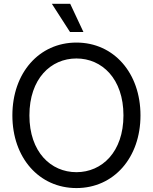

<svg xmlns="http://www.w3.org/2000/svg" viewBox="-20 -959 789 991"><path d="M374.5 11.7C567.4 11.7 705.1 -145 705.1 -363.3C705.1 -582.5 567.4 -739.3 374.5 -739.3C181.6 -739.3 43.9 -582.5 43.9 -363.3C43.9 -145 181.6 11.7 374.5 11.7ZM374.5 -70.3C242.2 -70.3 131.8 -174.8 131.8 -363.3C131.8 -552.7 242.2 -657.2 374.5 -657.2C506.3 -657.2 617.2 -552.7 617.2 -363.3C617.2 -174.8 506.3 -70.3 374.5 -70.3ZM341.3 -793.9H410.6L342.3 -939.5H247.6Z"/></svg>

Font: Raveo Display Display
Style: Regular
Weight: 400
Designer: Jakub Foglar, Rasmus Andersson (Inter)
Foundry: Jakubfoglar.com
Version: Version 1.100;Glyphs 3.2.3 (3260)